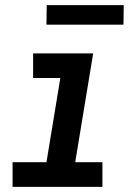

<svg xmlns="http://www.w3.org/2000/svg" viewBox="-20 -728 540 748"><path d="M29 0V-96H161L215 -424H109V-520H343L273 -96H379V0ZM161 -632 162 -708H462L461 -632Z"/></svg>

Font: Iosevka SS18
Style: Bold Italic
Weight: 700
Italic angle: -9°
Monospace: yes
Designer: Belleve Invis
Foundry: Belleve Invis
Version: Version 25.1.1; ttfautohint (v1.8.4)